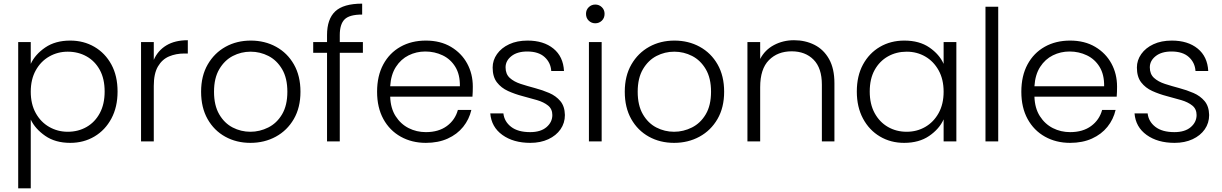

<svg xmlns="http://www.w3.org/2000/svg" viewBox="-20 -777 6716 1055"><path d="M149 -426Q173 -478 228.5 -516Q284 -554 366 -554Q440 -554 499 -519.5Q558 -485 592 -422.5Q626 -360 626 -274Q626 -189 592 -125.5Q558 -62 499 -27Q440 8 366 8Q284 8 228.5 -30.5Q173 -69 149 -120V258H80V-546H149ZM555 -274Q555 -344 528.5 -392.5Q502 -441 456 -467Q410 -493 352 -493Q297 -493 250.5 -466.5Q204 -440 176.5 -390.5Q149 -341 149 -273Q149 -205 176.5 -155.5Q204 -106 250.5 -79.5Q297 -53 352 -53Q410 -53 456 -79.5Q502 -106 528.5 -155.5Q555 -205 555 -274Z M755 -546H825V-448Q847 -499 894 -527.5Q941 -556 1012 -556V-483H993Q947 -483 909 -467Q871 -451 848 -412Q825 -373 825 -305V0H755Z M1356 8Q1279 8 1217.5 -26Q1156 -60 1120.5 -123Q1085 -186 1085 -273Q1085 -360 1121.5 -423Q1158 -486 1219.5 -520Q1281 -554 1358 -554Q1435 -554 1497 -520Q1559 -486 1595 -423Q1631 -360 1631 -273Q1631 -186 1594.5 -123Q1558 -60 1495.5 -26Q1433 8 1356 8ZM1356 -53Q1407 -53 1454 -76.5Q1501 -100 1530 -149Q1559 -198 1559 -273Q1559 -348 1530 -397Q1501 -446 1455 -469.5Q1409 -493 1357 -493Q1305 -493 1259.5 -469.5Q1214 -446 1185 -397Q1156 -348 1156 -273Q1156 -198 1184.5 -149Q1213 -100 1258.5 -76.5Q1304 -53 1356 -53Z M1701 -546H1777V-584Q1777 -672 1822 -714.5Q1867 -757 1970 -757V-697Q1900 -697 1873.5 -670.5Q1847 -644 1847 -584V-546H1974V-487H1847V0H1777V-487H1701Z M2570 -173Q2558 -121 2525 -80Q2492 -39 2440 -15.5Q2388 8 2320 8Q2243 8 2182 -26Q2121 -60 2086.5 -123Q2052 -186 2052 -273Q2052 -360 2086 -423Q2120 -486 2180.5 -520Q2241 -554 2320 -554Q2400 -554 2458 -519.5Q2516 -485 2547 -428Q2578 -371 2578 -301Q2578 -284 2577.5 -272Q2577 -260 2576 -246H2124Q2126 -182 2154 -138.5Q2182 -95 2225.5 -73Q2269 -51 2320 -51Q2390 -51 2435.5 -84.5Q2481 -118 2496 -173ZM2317 -494Q2268 -494 2225.5 -473Q2183 -452 2155.5 -409.5Q2128 -367 2124 -303H2507Q2508 -367 2482 -409.5Q2456 -452 2412 -473Q2368 -494 2317 -494Z M2894 8Q2801 8 2740.5 -35.5Q2680 -79 2674 -154H2746Q2751 -109 2788.5 -80Q2826 -51 2893 -51Q2951 -51 2983 -78.5Q3015 -106 3015 -145Q3015 -178 2991.5 -197Q2968 -216 2930.5 -227Q2893 -238 2851 -249Q2809 -260 2771.5 -277Q2734 -294 2710.5 -324.5Q2687 -355 2687 -406Q2687 -446 2711 -480Q2735 -514 2778 -534Q2821 -554 2879 -554Q2967 -554 3021 -510Q3075 -466 3079 -387H3009Q3006 -433 2972.5 -463.5Q2939 -494 2877 -494Q2822 -494 2790 -468.5Q2758 -443 2758 -407Q2758 -370 2781 -349Q2804 -328 2841 -316Q2878 -304 2919.5 -293Q2961 -282 2998 -266Q3035 -250 3059 -221.5Q3083 -193 3084 -145Q3084 -101 3060 -66.5Q3036 -32 2993 -12Q2950 8 2894 8Z M3251 -649Q3230 -649 3215 -663.5Q3200 -678 3200 -701Q3200 -723 3215 -737.5Q3230 -752 3251 -752Q3272 -752 3287 -737.5Q3302 -723 3302 -701Q3302 -678 3287 -663.5Q3272 -649 3251 -649ZM3216 -546H3286V0H3216Z M3684 8Q3607 8 3545.5 -26Q3484 -60 3448.5 -123Q3413 -186 3413 -273Q3413 -360 3449.5 -423Q3486 -486 3547.5 -520Q3609 -554 3686 -554Q3763 -554 3825 -520Q3887 -486 3923 -423Q3959 -360 3959 -273Q3959 -186 3922.5 -123Q3886 -60 3823.5 -26Q3761 8 3684 8ZM3684 -53Q3735 -53 3782 -76.5Q3829 -100 3858 -149Q3887 -198 3887 -273Q3887 -348 3858 -397Q3829 -446 3783 -469.5Q3737 -493 3685 -493Q3633 -493 3587.5 -469.5Q3542 -446 3513 -397Q3484 -348 3484 -273Q3484 -198 3512.5 -149Q3541 -100 3586.5 -76.5Q3632 -53 3684 -53Z M4087 -546H4157V-453Q4183 -503 4233 -529.5Q4283 -556 4343 -556Q4405 -556 4455.5 -530.5Q4506 -505 4535.5 -452.5Q4565 -400 4565 -320V0H4496V-312Q4496 -403 4450.5 -449Q4405 -495 4330 -495Q4253 -495 4205 -446.5Q4157 -398 4157 -298V0H4087Z M4688 -274Q4688 -360 4722 -422.5Q4756 -485 4815 -519.5Q4874 -554 4949 -554Q5032 -554 5087 -516Q5142 -478 5165 -426V-546H5235V0H5165V-121Q5141 -68 5085.5 -30Q5030 8 4948 8Q4874 8 4815 -27Q4756 -62 4722 -125.5Q4688 -189 4688 -274ZM5165 -273Q5165 -341 5137.5 -390.5Q5110 -440 5064 -466.5Q5018 -493 4962 -493Q4905 -493 4859 -467Q4813 -441 4786 -392.5Q4759 -344 4759 -274Q4759 -205 4786 -155.5Q4813 -106 4859 -79.5Q4905 -53 4962 -53Q5018 -53 5064 -79.5Q5110 -106 5137.5 -155.5Q5165 -205 5165 -273Z M5395 -740H5465V0H5395Z M6110 -173Q6098 -121 6065 -80Q6032 -39 5980 -15.5Q5928 8 5860 8Q5783 8 5722 -26Q5661 -60 5626.5 -123Q5592 -186 5592 -273Q5592 -360 5626 -423Q5660 -486 5720.5 -520Q5781 -554 5860 -554Q5940 -554 5998 -519.5Q6056 -485 6087 -428Q6118 -371 6118 -301Q6118 -284 6117.5 -272Q6117 -260 6116 -246H5664Q5666 -182 5694 -138.5Q5722 -95 5765.5 -73Q5809 -51 5860 -51Q5930 -51 5975.5 -84.5Q6021 -118 6036 -173ZM5857 -494Q5808 -494 5765.5 -473Q5723 -452 5695.5 -409.5Q5668 -367 5664 -303H6047Q6048 -367 6022 -409.5Q5996 -452 5952 -473Q5908 -494 5857 -494Z M6434 8Q6341 8 6280.5 -35.5Q6220 -79 6214 -154H6286Q6291 -109 6328.5 -80Q6366 -51 6433 -51Q6491 -51 6523 -78.5Q6555 -106 6555 -145Q6555 -178 6531.5 -197Q6508 -216 6470.5 -227Q6433 -238 6391 -249Q6349 -260 6311.5 -277Q6274 -294 6250.5 -324.5Q6227 -355 6227 -406Q6227 -446 6251 -480Q6275 -514 6318 -534Q6361 -554 6419 -554Q6507 -554 6561 -510Q6615 -466 6619 -387H6549Q6546 -433 6512.5 -463.5Q6479 -494 6417 -494Q6362 -494 6330 -468.5Q6298 -443 6298 -407Q6298 -370 6321 -349Q6344 -328 6381 -316Q6418 -304 6459.5 -293Q6501 -282 6538 -266Q6575 -250 6599 -221.5Q6623 -193 6624 -145Q6624 -101 6600 -66.5Q6576 -32 6533 -12Q6490 8 6434 8Z"/></svg>

Font: Poppins Light
Style: Regular
Weight: 300
Designer: Ninad Kale (Devanagari), Jonny Pinhorn (Latin)
Version: Version 5.002